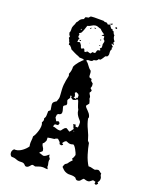

<svg xmlns="http://www.w3.org/2000/svg" viewBox="-126 -940 790 1017"><g transform="rotate(15 268.5 -432.0)"><path d="M274 -632Q288 -625 296.5 -609Q305 -593 317 -583Q319 -575 318.5 -569Q318 -563 318 -555Q318 -548 322.5 -546Q327 -544 333 -542V-532L345 -520V-506L340 -494L349 -484Q349 -477 341 -469Q344 -460 347.5 -454Q351 -448 349 -437Q352 -432 353 -425.5Q354 -419 355 -413L341 -398Q342 -392 346 -387Q350 -382 355 -376Q360 -370 365 -362.5Q370 -355 372 -343L369 -335Q372 -306 383 -278Q394 -250 399 -221L407 -211Q408 -198 410.5 -182Q413 -166 416.5 -149.5Q420 -133 425.5 -117.5Q431 -102 437 -91Q448 -91 456 -87.5Q464 -84 474 -82Q484 -86 491 -86Q496 -86 501.5 -80Q507 -74 512 -71Q511 -70 511 -66Q511 -61 513.5 -56Q516 -51 516 -46Q516 -38 513.5 -33Q511 -28 505 -22L510 -15L500 -6L491 -11L494 -21Q492 -22 486 -24Q480 -26 479 -26Q473 -23 467.5 -18.5Q462 -14 455 -14Q448 -14 442 -16.5Q436 -19 430 -21Q422 -16 416.5 -9.5Q411 -3 400 -3Q394 -3 390.5 -7Q387 -11 384 -16Q371 -22 362 -22Q353 -22 344.5 -23.5Q336 -25 326.5 -30.5Q317 -36 305 -52Q305 -57 308 -61Q311 -65 313 -70L324 -76Q334 -89 348 -100L342 -108Q347 -113 350 -119Q353 -125 355 -131Q355 -134 352 -142.5Q349 -151 345 -160Q341 -169 336.5 -175.5Q332 -182 329 -182Q326 -182 323 -181Q320 -180 317 -180Q309 -180 303 -182.5Q297 -185 290 -189Q283 -188 278.5 -183.5Q274 -179 270 -174L278 -166L268 -161L258 -165Q258 -174 253 -179Q248 -184 243 -190Q232 -190 225 -184Q216 -184 206.5 -183.5Q197 -183 188 -182L187 -165Q184 -159 180.5 -154Q177 -149 171 -146Q171 -136 176.5 -127.5Q182 -119 182 -109Q182 -104 175 -100.5Q168 -97 166 -92Q173 -91 178.5 -88Q184 -85 190 -83Q199 -83 206 -87.5Q213 -92 220 -97H222V-87L229 -75Q226 -69 226 -62Q226 -54 227.5 -47Q229 -40 227 -32L232 -20Q224 -20 216 -22Q208 -24 200 -24Q191 -24 182 -21.5Q173 -19 164 -17L150 -22L144 -20Q139 -15 133 -9.5Q127 -4 120 -4Q114 -4 111.5 -6.5Q109 -9 106.5 -12.5Q104 -16 99 -18.5Q94 -21 84 -21Q70 -21 57.5 -27.5Q45 -34 31 -34Q21 -40 21 -54Q21 -67 33 -76Q36 -75 42 -75Q60 -75 78.5 -86.5Q97 -98 108 -112L107 -123Q107 -134 109.5 -145.5Q112 -157 112 -168Q118 -174 124 -185Q130 -196 134.5 -208Q139 -220 140.5 -232Q142 -244 138 -252Q143 -259 144.5 -263.5Q146 -268 144 -276Q152 -284 152.5 -295.5Q153 -307 155 -318L166 -326Q166 -334 165 -340.5Q164 -347 164 -355Q164 -366 170 -371Q176 -376 185 -380Q188 -388 190 -391.5Q192 -395 193 -398.5Q194 -402 194.5 -406.5Q195 -411 195 -420Q195 -436 195.5 -449Q196 -462 198 -474Q200 -486 203.5 -498.5Q207 -511 212 -527L210 -538Q221 -558 221 -579Q228 -593 244 -609Q260 -625 274 -632ZM255 -428H247L249 -417Q247 -412 243 -408.5Q239 -405 238 -399L242 -382L240 -374Q230 -370 225 -365Q225 -357 227 -349Q229 -341 229 -333Q229 -317 210 -317L204 -312L201 -296L210 -277Q213 -278 215.5 -279Q218 -280 221 -280H223L230 -272L225 -260H207L200 -247Q211 -245 220.5 -240Q230 -235 241 -235Q245 -235 248 -238.5Q251 -242 254 -245.5Q257 -249 261.5 -252.5Q266 -256 273 -256L291 -242Q297 -246 301 -251.5Q305 -257 310 -262Q306 -267 305 -274Q304 -281 300 -286Q304 -287 314 -287L316 -276L329 -275Q333 -287 333 -303Q333 -308 329 -313Q325 -318 320 -325.5Q315 -333 311 -342.5Q307 -352 307 -366Q302 -377 299.5 -389Q297 -401 294 -413L284 -422L285 -415Q283 -414 276.5 -412Q270 -410 268 -410Q263 -410 260 -413.5Q257 -417 253 -420ZM266 -448Q271 -438 271 -428L265 -424L280 -418L279 -425H287L289 -439L285 -447L272 -454ZM317 -251 310 -252V-251L313 -249ZM217 -850 234 -852Q237 -855 239.5 -858Q242 -861 247 -861Q264 -861 281 -859Q298 -857 315 -856Q319 -852 324 -852Q329 -852 334 -851L341 -843L351 -845L355 -844Q356 -839 359 -834.5Q362 -830 365 -826L374 -824L372 -820L380 -816Q382 -811 383.5 -805.5Q385 -800 390 -797L389 -792Q389 -786 391.5 -778.5Q394 -771 399 -766L394 -757L400 -749L396 -746L388 -752V-746L398 -735L392 -728L397 -723L392 -718Q388 -708 389 -697.5Q390 -687 382 -679L372 -677Q367 -671 362 -664Q357 -657 350 -652L343 -654Q337 -646 332.5 -644Q328 -642 318 -642Q313 -634 304 -633.5Q295 -633 287 -634L275 -625Q272 -625 270.5 -626.5Q269 -628 267 -629.5Q265 -631 261 -632.5Q257 -634 250 -634Q246 -634 241.5 -635.5Q237 -637 235 -640Q223 -645 211.5 -652Q200 -659 189 -666Q185 -676 179 -681Q178 -684 176 -684.5Q174 -685 172 -685.5Q170 -686 169 -688Q168 -690 170 -697Q166 -702 165 -709Q164 -716 160 -721L164 -731Q159 -734 158 -739.5Q157 -745 156 -750Q161 -756 161 -767Q161 -776 163 -781.5Q165 -787 167.5 -791Q170 -795 172.5 -799.5Q175 -804 177 -811Q183 -816 185.5 -820Q188 -824 190.5 -827Q193 -830 197 -832.5Q201 -835 211 -838ZM238 -808Q236 -805 233.5 -797.5Q231 -790 227 -782.5Q223 -775 219.5 -769Q216 -763 213 -763L205 -758L210 -753L207 -743L208 -737L216 -734Q212 -730 211 -723.5Q210 -717 209 -712L220 -714L224 -713Q227 -708 230.5 -702.5Q234 -697 234 -690L239 -683L250 -688Q255 -686 256 -681.5Q257 -677 258 -672H269L270 -677Q276 -677 281 -674.5Q286 -672 292 -671L301 -681L311 -679L317 -682Q320 -693 322.5 -696Q325 -699 337 -699L338 -702L333 -710L341 -715Q342 -720 342.5 -725Q343 -730 342 -735L347 -750L345 -757L339 -763L340 -770L339 -778H325V-780L336 -787Q329 -792 322.5 -798Q316 -804 311 -811Q303 -813 296 -817Q289 -821 281 -821Q270 -821 259.5 -815Q249 -809 238 -808ZM394 -832 384 -834 386 -842 394 -838ZM348 -848Q352 -850 356 -851Q360 -852 364 -855L365 -847H360ZM216 -724 217 -726H226V-721H223ZM260 -804 264 -803 258 -796H256V-797Q256 -800 260 -804ZM275 -807 282 -809 288 -805 283 -804ZM323 -755V-756H329L328 -751Q323 -751 323 -755ZM212 -785 209 -780 214 -778V-782ZM333 -723 325 -721V-722L329 -726ZM271 -723 272 -724 276 -721Z"/></g></svg>

Font: ErikasBuero
Style: Regular
Weight: 400
Designer: Peter Wiegel
Foundry: Peter Wiegel
Version: Version 1.006